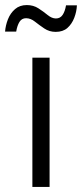

<svg xmlns="http://www.w3.org/2000/svg" viewBox="-33 -739 324 759"><path d="M95 0V-511H163V0ZM-13 -614Q-11 -639 -1.5 -663Q8 -687 26.5 -703Q45 -719 73 -719Q99 -719 119 -706Q139 -693 155.5 -679.5Q172 -666 188 -666Q205 -666 214.5 -680Q224 -694 228 -718H271Q270 -693 260.5 -668.5Q251 -644 233.5 -628.5Q216 -613 187 -613Q162 -613 142 -626.5Q122 -640 105 -653.5Q88 -667 70 -667Q53 -667 44 -652.5Q35 -638 31 -614Z"/></svg>

Font: Chivo Medium ExtraLight
Style: Regular
Weight: 250
Version: Version 2.002